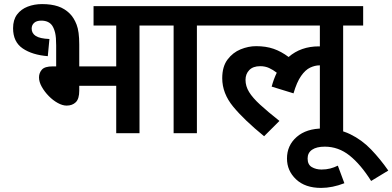

<svg xmlns="http://www.w3.org/2000/svg" viewBox="-20 -652 1921 940"><path d="M186 -632Q231 -632 264 -621Q297 -610 322 -585Q342 -565 355 -531.5Q368 -498 368 -435V-327H549V-527H438V-622H761V-527H663V0H549V-232H368V-208Q368 -168 351 -151.5Q334 -135 306 -135Q286 -135 262.5 -148Q239 -161 218.5 -182Q198 -203 184.5 -227Q171 -251 171 -273Q171 -295 185 -311Q199 -327 238 -327H255V-430Q255 -470 250 -491Q245 -512 236 -526Q219 -551 182 -551Q159 -551 147 -540Q135 -529 135 -512Q135 -489 155 -476Q175 -463 222 -461L214 -377Q138 -383 91 -415Q44 -447 44 -514Q44 -555 63.5 -581Q83 -607 115.5 -619.5Q148 -632 186 -632Z M944 -527V0H830V-527H747V-622H1042V-527Z M1028 -527V-622H1758V-527H1660V0H1546V-332H1544Q1522 -332 1498.5 -321Q1475 -310 1454 -280Q1433 -250 1417 -195L1310 -228Q1320 -265 1335 -296Q1317 -310 1297.5 -319Q1278 -328 1254 -328Q1219 -328 1200.5 -309Q1182 -290 1182 -261Q1182 -230 1199.5 -201.5Q1217 -173 1253.5 -139.5Q1290 -106 1348 -60L1273 15Q1175 -65 1121.5 -130Q1068 -195 1068 -269Q1068 -326 1094 -360.5Q1120 -395 1158 -410.5Q1196 -426 1234 -426Q1282 -426 1319.5 -413Q1357 -400 1393 -373Q1453 -425 1541 -425Q1544 -425 1546 -425V-527Z M1666 245Q1607 268 1552 268Q1474 268 1429.5 226Q1385 184 1385 124Q1385 60 1432.5 18.5Q1480 -23 1562 -23Q1637 -23 1694.5 5Q1752 33 1797 80Q1842 127 1881 183L1797 234Q1746 153 1691.5 109.5Q1637 66 1570 66Q1530 66 1508 81Q1486 96 1486 124Q1486 154 1506.5 166Q1527 178 1554 178Q1577 178 1596.5 173Q1616 168 1634 159Z"/></svg>

Font: Noto Sans SemiBold
Style: Regular
Weight: 600
Designer: Monotype Design Team
Foundry: Monotype Imaging Inc.
Version: Version 2.007